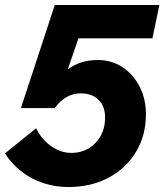

<svg xmlns="http://www.w3.org/2000/svg" viewBox="-27 -735 660 771"><path d="M-7 -119 118 -220Q139 -176 178 -148.5Q217 -121 259 -121Q318 -121 356.5 -161Q395 -201 395 -263Q395 -308 369 -334Q343 -360 297 -360Q236 -360 193 -301H57L193 -715H613L585 -581H288L245 -456Q294 -494 366 -494Q421 -494 464.5 -465.5Q508 -437 533.5 -387.5Q559 -338 559 -276Q559 -191 519 -125Q479 -59 409 -21.5Q339 16 248 16Q168 16 101 -19.5Q34 -55 -7 -119Z"/></svg>

Font: Wix Madefor Text ExtraBold
Style: Italic
Weight: 800
Italic angle: -12°
Designer: Dalton Maag Ltd
Foundry: Dalton Maag Ltd
Version: Version 3.100